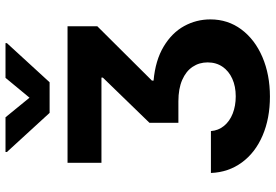

<svg xmlns="http://www.w3.org/2000/svg" viewBox="-168 -622 977 680"><g transform="rotate(-90 320.0 -281.5)"><path d="M319.3 65.4Q354.5 65.4 381.6 53.2Q408.7 41 424.1 18.6Q439.5 -3.9 439.5 -34.2Q439.5 -64 423.8 -87.4Q408.2 -110.8 377.2 -124.3Q346.2 -137.7 301.8 -137.7H225.6V-240.2L385.7 -405.3V-410.2H84V-530.3H567.4V-424.8L375 -231.4V-225.6Q446.8 -219.2 495.6 -189.9Q544.4 -160.6 568.1 -117.4Q591.8 -74.2 591.8 -24.4Q591.8 37.6 556.2 85.4Q520.5 133.3 458.3 159.9Q396 186.5 318.4 186.5Q241.2 186.5 180.7 160.6Q120.1 134.8 85.2 87.2Q50.3 39.6 47.9 -22.5H196.3Q198.2 3.9 214.6 23.9Q231 43.9 258.3 54.7Q285.6 65.4 319.3 65.4ZM314.5 -665 384.8 -750H507.8V-745.1L369.1 -593.8H260.7L122.1 -745.1V-750H245.1Z"/></g></svg>

Font: Pretendard Std
Style: Bold
Weight: 700
Designer: Base glyphs from Inter by Rasmus Andersson; Hangeul glyphs from Noto Sans CJK(Source Han Sans) by Jang Soo-young and Kan
Foundry: Kil Hyung-jin
Version: Version 1.309